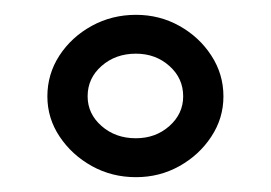

<svg xmlns="http://www.w3.org/2000/svg" viewBox="-20 -830 365 259"><path d="M163.4 -591Q130.9 -591 103.9 -606Q76.9 -621 60.4 -645.8Q43.9 -670.5 43.9 -700Q43.9 -730 60.1 -755Q76.4 -780 103.6 -795Q130.9 -810 163.4 -810Q195.4 -810 222.1 -795Q248.9 -780 265.1 -755Q281.4 -730 281.4 -700Q281.4 -670.5 265.1 -645.8Q248.9 -621 222.1 -606Q195.4 -591 163.4 -591ZM163.2 -643.5Q190 -643.5 208.5 -660Q227.1 -676.5 227.1 -700.1Q227.1 -724.5 208.5 -741Q190 -757.6 163.3 -757.6Q135.9 -757.6 117 -741Q98.2 -724.5 98.2 -700.1Q98.2 -676.5 117 -660Q135.9 -643.5 163.2 -643.5Z"/></svg>

Font: Big Shoulders Thin
Style: Regular
Weight: 100
Version: Version 2.002